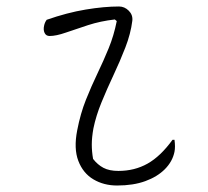

<svg xmlns="http://www.w3.org/2000/svg" viewBox="-20 -556 640 592"><path d="M124 -495Q187 -517 244 -526.5Q301 -536 347 -536Q364 -536 377 -523Q390 -510 388 -492Q383 -452 366.5 -409.5Q350 -367 330 -324.5Q310 -282 293 -240.5Q276 -199 268 -160Q263 -132 263 -110.5Q263 -89 267 -66Q281 -48 299 -38.5Q317 -29 345 -29Q395 -29 435 -51.5Q475 -74 512 -125H518Q521 -103 518 -88Q512 -58 488 -34Q465 -11 428 2.5Q391 16 341 16Q300 16 268 -3Q236 -22 221.5 -60Q207 -98 218 -154Q228 -206 245 -248.5Q262 -291 280.5 -329.5Q299 -368 315 -407Q331 -446 340 -491L334 -496Q290 -491 251.5 -478.5Q213 -466 183 -455.5Q153 -445 133 -445Q122 -445 117.5 -454.5Q113 -464 116 -477Q118 -487 124 -495Z"/></svg>

Font: Recursive Mn Csl St Lt
Style: Italic
Weight: 300
Italic angle: -15°
Monospace: yes
Version: Version 1.079;hotconv 1.0.112;makeotfexe 2.5.65598; ttfautoh